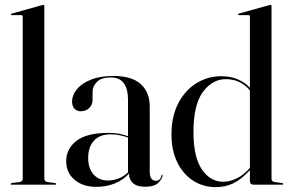

<svg xmlns="http://www.w3.org/2000/svg" viewBox="-20 -756 1185 786"><path d="M161.5 -730.5V-25.5Q161.5 -13 173.5 -11L205 -6.5Q210 -6 210 -3Q210 0 206 0H26.5Q23.5 0 23.5 -3Q23.5 -5.5 30 -7L61 -11Q73 -13 73 -25V-688.5Q73 -694 67 -694H28Q24.5 -694 24.5 -697Q24.5 -699.5 28.5 -700.5L148.5 -734Q154.5 -736 157 -736Q161.5 -736 161.5 -730.5Z M251 -96Q251 -147 293.2 -179.5Q335.5 -212 423 -212Q449.5 -212 469 -208.2Q488.5 -204.5 504 -198V-347Q504 -439 434 -439Q395 -439 377 -420.8Q359 -402.5 359 -382V-347.5Q359 -327 345.2 -313.8Q331.5 -300.5 311 -300.5Q295 -300.5 285 -310.8Q275 -321 275 -341Q275 -366 294.2 -390Q313.5 -414 351.2 -429.5Q389 -445 444 -445Q519.5 -445 556.2 -411.8Q593 -378.5 593 -319.5V-54Q593 -33.5 599.8 -24.8Q606.5 -16 616.5 -16Q638 -16 641 -38Q641.5 -41 643.5 -41Q645.5 -41 645.5 -38Q645.5 -26 629.2 -8.8Q613 8.5 575 8.5Q541 8.5 524.5 -6.2Q508 -21 508 -45.5Q485 -19 449.8 -5Q414.5 9 375 9Q319 9 285 -20.2Q251 -49.5 251 -96ZM341 -109.5Q341 -66 363.2 -41.5Q385.5 -17 422 -17Q444 -17 465.8 -25.5Q487.5 -34 504 -50.5V-193Q488.5 -198.5 471 -202.2Q453.5 -206 433 -206Q388 -206 364.5 -180Q341 -154 341 -109.5Z M682 -206Q682 -280 710 -333.5Q738 -387 784.2 -415.5Q830.5 -444 886 -444Q924 -444 953 -431.5Q982 -419 1003 -397V-688.5Q1003 -694 997 -694H958Q954.5 -694 954.5 -697Q954.5 -699.5 958.5 -700.5L1078.5 -734Q1084.5 -736 1087 -736Q1091.5 -736 1091.5 -730.5V-25.5Q1091.5 -13 1103.5 -11L1135 -6.5Q1140 -6 1140 -3Q1140 0 1136 0H1017Q1003 0 1003 -16.5V-59.5Q967 -20.5 934.5 -5.2Q902 10 863.5 10Q811.5 10 770.5 -16.5Q729.5 -43 705.8 -91.2Q682 -139.5 682 -206ZM772 -215Q772 -113.5 806.2 -62.8Q840.5 -12 894 -12Q919 -12 947.5 -25Q976 -38 1003 -68.5V-386Q985.5 -407.5 960.5 -419.8Q935.5 -432 904 -432Q849.5 -432 810.8 -379.8Q772 -327.5 772 -215Z"/></svg>

Font: Fraunces 144pt S000
Style: Regular
Weight: 400
Version: Version 1.000; ttfautohint (v1.8.3)